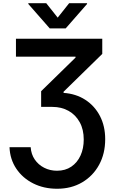

<svg xmlns="http://www.w3.org/2000/svg" viewBox="-20 -971 725 1207"><path d="M39.8 -45.5H172.9Q175.8 -1.4 198.5 31.8Q221.2 65 257.8 83.6Q294.4 102.3 338.4 102.3Q390.6 102.3 428.3 76.7Q465.9 51.1 486.2 6.7Q506.4 -37.6 506.4 -93.8Q506.4 -157 481 -202.9Q455.6 -248.9 411.2 -274Q366.8 -299 308.9 -299H238.6V-397.7L454.9 -609V-614.7H80.3V-727.3H622.9V-632.1L379.6 -394.2V-387.1Q457.4 -381.7 516.3 -343.6Q575.3 -305.4 608.3 -241.7Q641.3 -177.9 641.3 -95.9Q641.3 -5.3 603 65Q564.6 135.3 496.4 175.4Q428.3 215.6 338.8 215.6Q255.7 215.6 189.1 182.2Q122.5 148.8 82.7 89.8Q43 30.9 39.8 -45.5ZM270.6 -951 342.7 -860.1 414.8 -951H527.3V-946L393.1 -792.6H292.6L158 -946V-951Z"/></svg>

Font: Inter Zeller Semi Bold
Style: Regular
Weight: 600
Designer: Rasmus Andersson; Joe Bland
Foundry: zeller
Version: Version 3.015;git-dec3a8cb1